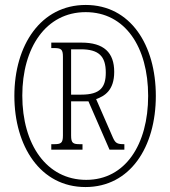

<svg xmlns="http://www.w3.org/2000/svg" viewBox="-20 -745 688 775"><path d="M325 10C505 10 609 -151 609 -358C609 -563 507 -725 326 -725C145 -725 38 -563 38 -358C38 -156 142 10 325 10ZM328 -19C168 -19 70 -162 70 -359C70 -552 165 -696 326 -696C485 -696 578 -555 578 -358C578 -162 486 -19 328 -19ZM187 -141H313V-163H303C275 -163 267 -167 267 -198V-336H337L422 -141H482V-163C453 -163 446 -167 436 -189L368 -345C402 -357 441 -380 441 -455C441 -533 399 -573 309 -573H187V-551H197C226 -551 234 -547 234 -516V-198C234 -167 226 -163 197 -163H187ZM308 -363H267V-546H306C379 -546 407 -518 407 -452C407 -393 385 -363 308 -363Z"/></svg>

Font: Noto Serif Armenian ExtraCondensed ExtraLight
Style: Regular
Weight: 200
Width: 2
Designer: Monotype Design Team
Foundry: Monotype Imaging Inc.
Version: Version 2.008